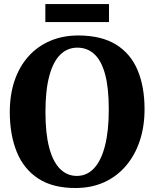

<svg xmlns="http://www.w3.org/2000/svg" viewBox="-20 -930 772 961"><path d="M361.5 11Q245.5 12 172 -36Q98.5 -84 63.8 -170Q29 -256 29 -369Q29 -456.5 53.2 -527.2Q77.5 -598 122.8 -648.2Q168 -698.5 231.2 -725.5Q294.5 -752.5 373 -752.5Q488.5 -752 561.5 -706.5Q634.5 -661 669 -578.2Q703.5 -495.5 703.5 -383.5Q703.5 -296 679.2 -224Q655 -152 610 -99.5Q565 -47 502 -18.2Q439 10.5 361.5 11ZM365 -49.5Q414.5 -49.5 450.2 -87.2Q486 -125 505.2 -199.2Q524.5 -273.5 524.5 -382.5Q524.5 -490.5 506 -558.5Q487.5 -626.5 452.2 -659Q417 -691.5 367 -691.5Q317.5 -691.5 281.8 -656.5Q246 -621.5 226.8 -550Q207.5 -478.5 207.5 -369.5Q207.5 -262 226.2 -191.2Q245 -120.5 280.2 -85Q315.5 -49.5 365 -49.5ZM525.5 -909.5V-819.5H207V-909.5Z"/></svg>

Font: Merriweather 28pt ExtraBold
Style: Regular
Weight: 800
Version: Version 2.100